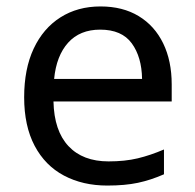

<svg xmlns="http://www.w3.org/2000/svg" viewBox="-20 -566 604 596"><path d="M292 -546Q361 -546 410.5 -516Q460 -486 486.5 -431.5Q513 -377 513 -304V-251H146Q148 -160 192.5 -112.5Q237 -65 317 -65Q368 -65 407.5 -74.5Q447 -84 489 -102V-25Q448 -7 408 1.5Q368 10 313 10Q237 10 178.5 -21Q120 -52 87.5 -113.5Q55 -175 55 -264Q55 -352 84.5 -415Q114 -478 167.5 -512Q221 -546 292 -546ZM291 -474Q228 -474 191.5 -433.5Q155 -393 148 -321H421Q420 -389 389 -431.5Q358 -474 291 -474Z"/></svg>

Font: Noto Sans Tai Viet
Style: Regular
Weight: 400
Designer: Monotype Design Team
Foundry: Monotype Imaging Inc.
Version: Version 2.003; ttfautohint (v1.8.4.7-5d5b)